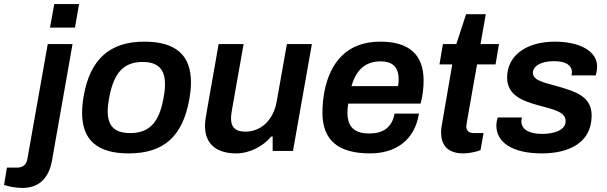

<svg xmlns="http://www.w3.org/2000/svg" viewBox="-123 -743 2990 945"><path d="M123 -607H246L266 -723H144ZM-13 182C85 182 121 114 133 47L234 -526H112L12 38C7 68 -10 82 -40 82H-89L-103 167C-83 175 -44 182 -13 182Z M510 12C683 12 776 -71 809 -255C814 -285 817 -312 817 -337C817 -474 740 -538 587 -538C421 -538 321 -455 289 -271C284 -241 281 -213 281 -188C281 -52 358 12 510 12ZM518 -88C441 -88 407 -123 407 -196C407 -213 409 -234 416 -270C438 -381 483 -438 579 -438C656 -438 689 -401 689 -329C689 -311 688 -291 681 -256C660 -143 614 -88 518 -88Z M1039 12C1108 12 1174 -25 1212 -71H1219V0H1319L1412 -526H1289L1239 -244C1222 -147 1157 -95 1085 -95C1042 -95 1014 -111 1014 -161C1014 -175 1017 -191 1020 -210L1076 -526H953L896 -202C891 -173 886 -147 886 -123C886 -25 954 12 1039 12Z M1699 12C1821 12 1918 -50 1939 -184H1819C1807 -115 1761 -86 1696 -86C1620 -86 1587 -119 1587 -190C1587 -203 1588 -217 1591 -233H1947C1958 -272 1962 -315 1962 -346C1962 -476 1889 -538 1748 -538C1581 -538 1503 -432 1475 -299C1468 -264 1464 -226 1464 -189C1464 -52 1542 12 1699 12ZM1607 -319C1630 -399 1675 -441 1751 -441C1805 -441 1839 -416 1839 -354C1839 -344 1839 -332 1836 -319Z M2158 12C2185 12 2222 4 2242 -4L2257 -88H2210C2184 -88 2172 -100 2172 -122C2172 -125 2175 -145 2176 -149L2225 -426H2316L2333 -526H2242L2268 -673H2171L2123 -526H2057L2040 -426H2103L2051 -124C2049 -113 2048 -102 2048 -92C2048 -36 2073 12 2158 12Z M2544 12C2671 12 2789 -36 2789 -175C2789 -269 2708 -292 2632 -315C2564 -336 2500 -343 2500 -385C2500 -415 2534 -442 2605 -442C2662 -442 2692 -421 2692 -388C2692 -384 2691 -379 2690 -372H2809C2810 -374 2816 -395 2816 -416C2816 -490 2733 -538 2607 -538C2476 -538 2373 -476 2373 -361C2373 -272 2453 -245 2529 -224C2597 -205 2661 -194 2661 -147C2661 -100 2600 -84 2545 -84C2491 -84 2443 -100 2443 -147C2443 -150 2444 -159 2446 -165H2327C2324 -157 2320 -141 2320 -125C2320 -44 2396 12 2544 12Z"/></svg>

Font: Archivo SemiBold
Style: Italic
Weight: 600
Italic angle: -10°
Designer: Hector Gatti
Foundry: Omnibus-Type
Version: Version 2.001